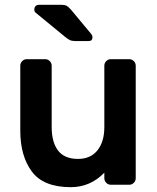

<svg xmlns="http://www.w3.org/2000/svg" viewBox="-20 -765 651 795"><path d="M64 0ZM91 -520H167Q178 -520 186 -512Q194 -504 194 -493V-239Q194 -176 220.5 -141.5Q247 -107 303 -107Q355 -107 383.5 -142.5Q412 -178 412 -239V-493Q412 -504 420 -512Q428 -520 439 -520H515Q526 -520 534 -512Q542 -504 542 -493V-27Q542 -16 534 -8Q526 0 515 0H439Q428 0 420 -8Q412 -16 412 -27V-50Q354 10 273 10Q160 10 112 -54.5Q64 -119 64 -224V-493Q64 -504 72 -512Q80 -520 91 -520ZM363 -611Q363 -595 347 -595H292Q278 -595 269.5 -599Q261 -603 250 -612L127 -713Q122 -718 122 -725Q122 -734 127 -739.5Q132 -745 141 -745H236Q248 -745 255 -741.5Q262 -738 273 -726L358 -624Q363 -617 363 -611Z"/></svg>

Font: Hezaedrus Medium
Style: Regular
Weight: 500
Designer: Hubert & Fischer
Foundry: Hubert & Fischer
Version: Version 1.10;September 3, 2019;FontCreator 11.5.0.2425 64-bi